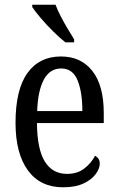

<svg xmlns="http://www.w3.org/2000/svg" viewBox="-20 -786 502 816"><path d="M248 10Q151 10 98.5 -62Q46 -134 46 -264Q46 -405 96.5 -475.5Q147 -546 239 -546Q324 -546 372.5 -484.5Q421 -423 421 -305V-263H137Q138 -152 170.5 -99.5Q203 -47 265 -47Q309 -47 338.5 -70Q368 -93 384 -124Q392 -120 398 -112Q404 -104 404 -90Q404 -70 387 -46.5Q370 -23 335.5 -6.5Q301 10 248 10ZM330 -314Q330 -395 309.5 -445Q289 -495 240 -495Q192 -495 166.5 -448Q141 -401 138 -314ZM258 -606Q235 -624 206 -652.5Q177 -681 152.5 -710Q128 -739 117 -756V-766H216Q224 -744 238 -717Q252 -690 267.5 -664Q283 -638 295 -619V-606Z"/></svg>

Font: Noto Serif Condensed
Style: Regular
Weight: 400
Width: 3
Designer: Monotype Design Team
Foundry: Monotype Imaging Inc.
Version: Version 2.013; ttfautohint (v1.8.4.7-5d5b)